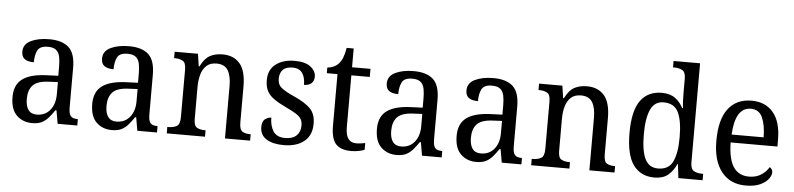

<svg xmlns="http://www.w3.org/2000/svg" viewBox="-46 -1002 5192 1255"><g transform="rotate(5 2550.5 -375.0)"><path d="M188 10Q127 10 86.5 -29Q46 -68 46 -150Q46 -230 98 -268Q150 -306 256 -310L332 -313V-373Q332 -410 326.5 -437.5Q321 -465 303 -480.5Q285 -496 248 -496Q196 -496 180.5 -465.5Q165 -435 165 -387Q125 -387 104.5 -402Q84 -417 84 -450Q84 -499 132.5 -522.5Q181 -546 253 -546Q338 -546 381 -507Q424 -468 424 -373V-114Q424 -72 437 -57Q450 -42 481 -42H484V0H355L340 -87H333Q314 -59 295 -37Q276 -15 251.5 -2.5Q227 10 188 10ZM213 -48Q268 -48 300.5 -87.5Q333 -127 333 -191V-272L275 -269Q199 -266 169.5 -234.5Q140 -203 140 -145Q140 -98 158 -73Q176 -48 213 -48Z M711 10Q650 10 609.5 -29Q569 -68 569 -150Q569 -230 621 -268Q673 -306 779 -310L855 -313V-373Q855 -410 849.5 -437.5Q844 -465 826 -480.5Q808 -496 771 -496Q719 -496 703.5 -465.5Q688 -435 688 -387Q648 -387 627.5 -402Q607 -417 607 -450Q607 -499 655.5 -522.5Q704 -546 776 -546Q861 -546 904 -507Q947 -468 947 -373V-114Q947 -72 960 -57Q973 -42 1004 -42H1007V0H878L863 -87H856Q837 -59 818 -37Q799 -15 774.5 -2.5Q750 10 711 10ZM736 -48Q791 -48 823.5 -87.5Q856 -127 856 -191V-272L798 -269Q722 -266 692.5 -234.5Q663 -203 663 -145Q663 -98 681 -73Q699 -48 736 -48Z M1071 0V-42H1079Q1110 -42 1132 -54Q1154 -66 1154 -114V-426Q1154 -471 1132.5 -482.5Q1111 -494 1081 -494H1076V-536H1229L1241 -455H1246Q1273 -509 1308 -527.5Q1343 -546 1390 -546Q1463 -546 1503.5 -499Q1544 -452 1544 -350V-114Q1544 -66 1563 -54Q1582 -42 1613 -42H1618V0H1453V-346Q1453 -410 1431 -446.5Q1409 -483 1356 -483Q1314 -483 1289.5 -460Q1265 -437 1255 -400Q1245 -363 1245 -320V-109Q1245 -64 1266 -53Q1287 -42 1317 -42H1322V0Z M1839 10Q1767 10 1725 -16.5Q1683 -43 1683 -95Q1683 -134 1703.5 -148Q1724 -162 1743 -162Q1743 -109 1766 -73Q1789 -37 1844 -37Q1893 -37 1918.5 -61.5Q1944 -86 1944 -128Q1944 -152 1934.5 -169Q1925 -186 1901 -201.5Q1877 -217 1834 -237Q1785 -260 1753.5 -282Q1722 -304 1707 -332.5Q1692 -361 1692 -404Q1692 -472 1739.5 -508.5Q1787 -545 1864 -545Q1933 -545 1968 -517.5Q2003 -490 2003 -453Q2003 -426 1986 -410Q1969 -394 1937 -394Q1937 -445 1916.5 -472.5Q1896 -500 1854 -500Q1809 -500 1789 -478Q1769 -456 1769 -420Q1769 -381 1795 -360Q1821 -339 1882 -312Q1955 -279 1988.5 -244Q2022 -209 2022 -146Q2022 -70 1972.5 -30Q1923 10 1839 10Z M2282 10Q2213 10 2181 -24.5Q2149 -59 2149 -145V-483H2079V-520Q2098 -521 2118 -529.5Q2138 -538 2153 -554Q2168 -571 2177.5 -595Q2187 -619 2194 -659H2240V-536H2361V-483H2240V-143Q2240 -91 2258 -67Q2276 -43 2308 -43Q2326 -43 2340.5 -45Q2355 -47 2369 -50V-6Q2357 0 2332 5Q2307 10 2282 10Z M2579 10Q2518 10 2477.5 -29Q2437 -68 2437 -150Q2437 -230 2489 -268Q2541 -306 2647 -310L2723 -313V-373Q2723 -410 2717.5 -437.5Q2712 -465 2694 -480.5Q2676 -496 2639 -496Q2587 -496 2571.5 -465.5Q2556 -435 2556 -387Q2516 -387 2495.5 -402Q2475 -417 2475 -450Q2475 -499 2523.5 -522.5Q2572 -546 2644 -546Q2729 -546 2772 -507Q2815 -468 2815 -373V-114Q2815 -72 2828 -57Q2841 -42 2872 -42H2875V0H2746L2731 -87H2724Q2705 -59 2686 -37Q2667 -15 2642.5 -2.5Q2618 10 2579 10ZM2604 -48Q2659 -48 2691.5 -87.5Q2724 -127 2724 -191V-272L2666 -269Q2590 -266 2560.5 -234.5Q2531 -203 2531 -145Q2531 -98 2549 -73Q2567 -48 2604 -48Z M3102 10Q3041 10 3000.5 -29Q2960 -68 2960 -150Q2960 -230 3012 -268Q3064 -306 3170 -310L3246 -313V-373Q3246 -410 3240.5 -437.5Q3235 -465 3217 -480.5Q3199 -496 3162 -496Q3110 -496 3094.5 -465.5Q3079 -435 3079 -387Q3039 -387 3018.5 -402Q2998 -417 2998 -450Q2998 -499 3046.5 -522.5Q3095 -546 3167 -546Q3252 -546 3295 -507Q3338 -468 3338 -373V-114Q3338 -72 3351 -57Q3364 -42 3395 -42H3398V0H3269L3254 -87H3247Q3228 -59 3209 -37Q3190 -15 3165.5 -2.5Q3141 10 3102 10ZM3127 -48Q3182 -48 3214.5 -87.5Q3247 -127 3247 -191V-272L3189 -269Q3113 -266 3083.5 -234.5Q3054 -203 3054 -145Q3054 -98 3072 -73Q3090 -48 3127 -48Z M3462 0V-42H3470Q3501 -42 3523 -54Q3545 -66 3545 -114V-426Q3545 -471 3523.5 -482.5Q3502 -494 3472 -494H3467V-536H3620L3632 -455H3637Q3664 -509 3699 -527.5Q3734 -546 3781 -546Q3854 -546 3894.5 -499Q3935 -452 3935 -350V-114Q3935 -66 3954 -54Q3973 -42 4004 -42H4009V0H3844V-346Q3844 -410 3822 -446.5Q3800 -483 3747 -483Q3705 -483 3680.5 -460Q3656 -437 3646 -400Q3636 -363 3636 -320V-109Q3636 -64 3657 -53Q3678 -42 3708 -42H3713V0Z M4271 10Q4181 10 4132.5 -56.5Q4084 -123 4084 -267Q4084 -412 4132.5 -479Q4181 -546 4272 -546Q4326 -546 4359.5 -521.5Q4393 -497 4413 -458H4418Q4415 -482 4414 -511.5Q4413 -541 4413 -566V-650Q4413 -695 4390.5 -706.5Q4368 -718 4338 -718H4330V-760H4504V-110Q4504 -66 4526 -54Q4548 -42 4579 -42H4587V0H4428L4417 -91H4414Q4393 -44 4359.5 -17Q4326 10 4271 10ZM4290 -51Q4359 -51 4386 -106Q4413 -161 4413 -267Q4413 -373 4386.5 -429Q4360 -485 4289 -485Q4230 -485 4204 -428.5Q4178 -372 4178 -266Q4178 -158 4204 -104.5Q4230 -51 4290 -51Z M4870 10Q4768 10 4711 -62Q4654 -134 4654 -264Q4654 -405 4708 -475.5Q4762 -546 4861 -546Q4952 -546 5003.5 -485Q5055 -424 5055 -306V-262H4748Q4750 -152 4784.5 -101Q4819 -50 4886 -50Q4934 -50 4967 -72Q5000 -94 5016 -123Q5024 -120 5030 -111.5Q5036 -103 5036 -90Q5036 -70 5018 -46.5Q5000 -23 4963.5 -6.5Q4927 10 4870 10ZM4960 -314Q4959 -395 4937 -444Q4915 -493 4861 -493Q4809 -493 4781.5 -447Q4754 -401 4750 -314Z"/></g></svg>

Font: Noto Serif Sinhala SemiCondensed
Style: Regular
Weight: 400
Width: 4
Designer: Jelle Bosma - Monotype Design Team
Foundry: Monotype Imaging Inc.
Version: Version 2.007; ttfautohint (v1.8.4.7-5d5b)